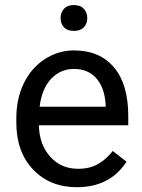

<svg xmlns="http://www.w3.org/2000/svg" viewBox="-20 -740 570 769"><path d="M287.6 9.8C376.1 9.8 442.5 -24.3 486.8 -92.3L431.6 -135.3C415 -113.8 395.7 -96.5 373.5 -83.5C351.4 -70.5 324.4 -64 292.5 -64C247.6 -64 210.5 -80 181.4 -112.1C152.3 -144.1 137 -186.2 135.7 -238.3H493.7V-275.9C493.7 -360.2 474.6 -425 436.5 -470.2C398.4 -515.5 345.1 -538.1 276.4 -538.1C234.4 -538.1 195.4 -526.4 159.4 -503.2C123.5 -479.9 95.5 -447.7 75.4 -406.5C55.4 -365.3 45.4 -318.5 45.4 -266.1V-249.5C45.4 -170.7 67.9 -107.8 112.8 -60.8C157.7 -13.8 216 9.8 287.6 9.8ZM276.4 -463.9C314.1 -463.9 344.1 -451.3 366.2 -426C388.3 -400.8 400.7 -365.2 403.3 -319.3V-312.5H138.7C144.5 -360.4 159.8 -397.5 184.6 -424.1C209.3 -450.6 239.9 -463.9 276.4 -463.9ZM222.7 -667.5C222.7 -652.8 227.1 -640.6 236.1 -630.9C245 -621.1 258.3 -616.2 275.9 -616.2C293.5 -616.2 306.8 -621.1 315.9 -630.9C325 -640.6 329.6 -652.8 329.6 -667.5C329.6 -682.1 325 -694.5 315.9 -704.6C306.8 -714.7 293.5 -719.7 275.9 -719.7C258.3 -719.7 245 -714.7 236.1 -704.6C227.1 -694.5 222.7 -682.1 222.7 -667.5Z"/></svg>

Font: Roboto1
Style: rg
Weight: 400
Designer: Google
Version: Version 2.137; 2017